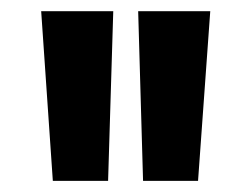

<svg xmlns="http://www.w3.org/2000/svg" viewBox="-20 -800 453 346"><path d="M54.2 -779.8H184.1L174.8 -474.1H75.2ZM229 -779.8H358.9L336.9 -474.1H237.8Z"/></svg>

Font: Cooper Hewitt
Style: Semibold
Weight: 709
Designer: Village Type and Design LLC
Foundry: Cooper Hewitt Smithsonian Design Museum
Version: 1.000